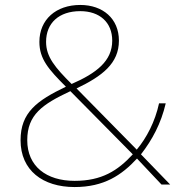

<svg xmlns="http://www.w3.org/2000/svg" viewBox="-20 -745 742 775"><path d="M304 -725C206 -725 139 -666 139 -576C139 -507 176 -465 246 -395C129 -339 63 -291 63 -179C63 -57 153 10 281 10C400 10 471 -38 533 -105L632 0H667L549 -122C594 -180 630 -246 649 -328H622C606 -254 572 -189 532 -141L289 -388C393 -438 460 -489 460 -581C460 -670 395 -725 304 -725ZM304 -700C382 -700 433 -655 433 -581C433 -499 370 -450 269 -406C203 -472 166 -515 166 -576C166 -652 218 -700 304 -700ZM264 -377 516 -122C455 -56 391 -15 281 -15C167 -15 90 -74 90 -179C90 -282 151 -324 264 -377Z"/></svg>

Font: Noto Sans Gujarati UI Thin
Style: Regular
Weight: 100
Designer: Jelle Bosma - Monotype Design Team, Universal Thirst
Foundry: Monotype Imaging Inc.
Version: Version 2.106